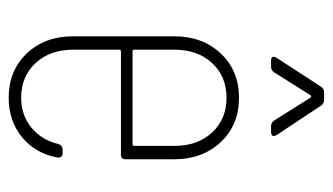

<svg xmlns="http://www.w3.org/2000/svg" viewBox="-178 -562 748 431"><g transform="rotate(90 195.5 -346.0)"><path d="M327 -244H95Q91 -244 91 -240V-137Q91 -85 121 -52.5Q151 -20 199 -20Q238 -20 266 -43Q294 -66 303 -104Q306 -113 314 -113H324Q329 -113 331.5 -109.5Q334 -106 333 -101Q324 -52 287.5 -22Q251 8 199 8Q138 8 99.5 -32.5Q61 -73 61 -137V-364Q61 -427 99.5 -468Q138 -509 199 -509Q260 -509 298.5 -468Q337 -427 337 -364V-254Q337 -244 327 -244ZM91 -364V-274Q91 -270 95 -270H303Q307 -270 307 -274V-364Q307 -416 277 -448.5Q247 -481 199 -481Q151 -481 121 -448.5Q91 -416 91 -364ZM109 -593 174 -693Q179 -700 186 -700H204Q211 -700 216 -694L283 -593L285 -588Q285 -581 276 -581H262Q255 -581 250 -588L199 -669Q198 -671 196 -671Q194 -671 193 -669L142 -588Q137 -581 130 -581H115Q109 -581 107.5 -584.5Q106 -588 109 -593Z"/></g></svg>

Font: Barlow Condensed Thin
Style: Regular
Weight: 250
Width: 3
Designer: Jeremy Tribby
Foundry: Tribby Type
Version: Version 1.408